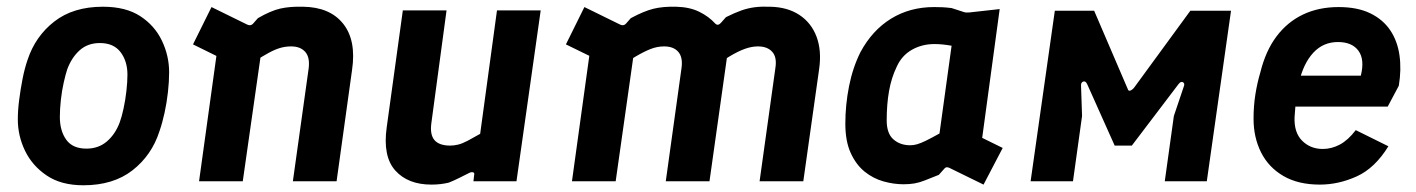

<svg xmlns="http://www.w3.org/2000/svg" viewBox="-20 -539 4212 571"><path d="M228 12Q162 12 119 -17Q76 -46 54.5 -90.5Q33 -135 33 -184Q33 -211 37 -242Q41 -273 47 -304Q53 -335 62 -361Q85 -431 141.5 -475Q198 -519 286 -519Q354 -519 397 -491Q440 -463 461.5 -418Q483 -373 483 -324Q483 -297 479.5 -265.5Q476 -234 469.5 -204Q463 -174 454 -148Q431 -77 374 -32.5Q317 12 228 12ZM237 -97Q273 -97 298 -118.5Q323 -140 336 -175Q342 -191 347.5 -216.5Q353 -242 356 -269Q359 -296 359 -317Q359 -357 338.5 -384Q318 -411 277 -411Q241 -411 217 -389.5Q193 -368 180 -333Q175 -318 169.5 -293.5Q164 -269 161 -242Q158 -215 158 -191Q158 -150 177 -123.5Q196 -97 237 -97Z M572 0 634 -448 690 -340 554 -407 609 -518 715 -466Q725 -461 732 -468L747 -485Q785 -507 813.5 -513.5Q842 -520 881 -519Q961 -518 1000.5 -468.5Q1040 -419 1027 -331L981 0H851L898 -336Q902 -369 887.5 -385Q873 -401 846 -401Q829 -401 813.5 -396.5Q798 -392 779.5 -382Q761 -372 736 -356L758 -392L702 0Z M1263 10Q1193 10 1155.5 -32Q1118 -74 1130 -160L1178 -508H1308L1263 -174Q1258 -139 1272 -122.5Q1286 -106 1319 -106Q1330 -106 1342.5 -109Q1355 -112 1371 -120.5Q1387 -129 1408 -141L1458 -508H1588L1516 0H1388L1390 -18Q1392 -25 1387 -26.5Q1382 -28 1376 -25Q1360 -17 1345 -9.5Q1330 -2 1315 4Q1303 7 1290 8.5Q1277 10 1263 10Z M1681 0 1741 -434 1790 -345 1663 -407 1718 -518 1824 -466Q1834 -461 1841 -468L1856 -485Q1895 -506 1923.5 -513Q1952 -520 1991 -519Q2031 -518 2059.5 -504Q2088 -490 2107 -469Q2115 -461 2124 -471L2139 -488Q2165 -501 2185 -508Q2205 -515 2225 -517.5Q2245 -520 2270 -519Q2322 -518 2357.5 -494.5Q2393 -471 2408.5 -429.5Q2424 -388 2416 -333L2369 0H2239L2286 -337Q2291 -369 2276.5 -385Q2262 -401 2234 -401Q2216 -401 2196 -394Q2176 -387 2150 -371.5Q2124 -356 2085 -329L2146 -397L2090 0H1960L2007 -338Q2011 -369 1997 -385Q1983 -401 1955 -401Q1935 -401 1915.5 -393.5Q1896 -386 1870.5 -371Q1845 -356 1806 -332L1872 -430L1811 0Z M2667 9Q2638 9 2607.5 0.5Q2577 -8 2551.5 -28.5Q2526 -49 2510 -84Q2494 -119 2494 -171Q2494 -227 2505 -282.5Q2516 -338 2539 -384Q2574 -449 2630 -483.5Q2686 -518 2758 -518Q2770 -518 2782 -517.5Q2794 -517 2810 -515L2847 -503Q2853 -501 2863 -502L2953 -512L2901 -129L2962 -99L2905 10L2803 -40Q2794 -44 2789 -38L2772 -19Q2747 -9 2730.5 -2.5Q2714 4 2699.5 6.5Q2685 9 2667 9ZM2687 -107Q2697 -107 2707.5 -110Q2718 -113 2733.5 -120.5Q2749 -128 2774 -142L2810 -403Q2782 -408 2759 -408Q2722 -408 2692 -391Q2662 -374 2647 -341Q2631 -308 2624 -268.5Q2617 -229 2617 -181Q2617 -142 2637 -124.5Q2657 -107 2687 -107Z M3045 0 3117 -507H3234L3334 -274Q3336 -267 3342.5 -270Q3349 -273 3354 -280L3520 -507H3641L3569 0H3444L3471 -194L3501 -283Q3504 -291 3498 -294.5Q3492 -298 3485 -289L3346 -106H3295L3214 -287Q3209 -299 3201.5 -296.5Q3194 -294 3195 -283L3198 -194L3171 0Z M3905 10Q3841 10 3797 -15.5Q3753 -41 3730.5 -85.5Q3708 -130 3708 -186Q3708 -224 3713.5 -258.5Q3719 -293 3728 -323Q3744 -388 3776.5 -431Q3809 -474 3855.5 -496Q3902 -518 3961 -518Q4017 -518 4055 -499.5Q4093 -481 4114.5 -449Q4136 -417 4142 -374.5Q4148 -332 4140 -284L4107 -222H3807L3819 -314H4027Q4039 -362 4020 -388Q4001 -414 3959 -414Q3915 -414 3885.5 -382Q3856 -350 3843 -293Q3839 -272 3835.5 -248Q3832 -224 3830 -191Q3828 -145 3852.5 -120.5Q3877 -96 3914 -96Q3940 -96 3964.5 -109Q3989 -122 4012 -152L4109 -104Q4069 -39 4015 -14.5Q3961 10 3905 10Z"/></svg>

Font: Finlandica SemiBold
Style: Italic
Weight: 600
Italic angle: -8°
Designer: Niklas Ekholm, Juho Hiilivirta, Jaakko Suomalainen
Foundry: Helsinki Type Studio
Version: Version 1.063